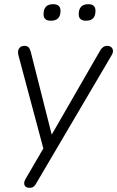

<svg xmlns="http://www.w3.org/2000/svg" viewBox="-20 -711 560 917"><path d="M121 186Q102 186 97 173Q92 160 103 142L187 -2L68 -447Q63 -467 71 -479.5Q79 -492 97 -492Q110 -492 116.5 -485Q123 -478 127 -463L227 -68L458 -469Q471 -492 492 -492Q510 -492 517 -478.5Q524 -465 513 -447L154 163Q148 175 140.5 180.5Q133 186 121 186ZM391 -612Q356 -612 356 -643Q356 -691 402 -691Q436 -691 436 -659Q436 -612 391 -612ZM223 -612Q188 -612 188 -643Q188 -691 234 -691Q269 -691 269 -659Q269 -612 223 -612Z"/></svg>

Font: Nunito Light
Style: Italic
Weight: 300
Italic angle: -9°
Designer: Vernon Adams
Foundry: Vernon Adams
Version: Version 3.601; ttfautohint (v1.8.2.53-6de2)